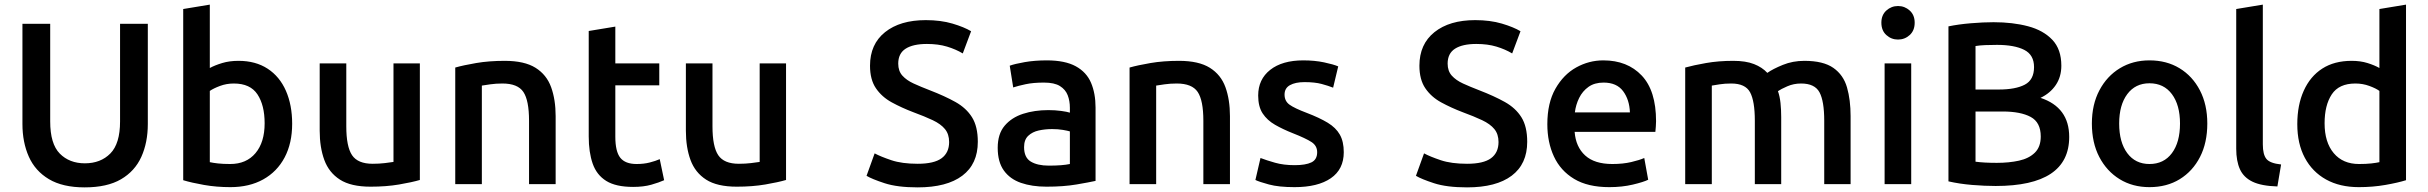

<svg xmlns="http://www.w3.org/2000/svg" viewBox="-20 -796 10497 830"><path d="M346 14Q251 14 191.5 -21.5Q132 -57 104.5 -119Q77 -181 77 -260V-693H197V-271Q197 -174 238.5 -132Q280 -90 347 -90Q415 -90 457 -132.5Q499 -175 499 -271V-693H619V-260Q619 -180 591 -118Q563 -56 503 -21Q443 14 346 14Z M976 13Q916 13 862 3.5Q808 -6 772 -17V-757L887 -776V-502Q909 -514 940.5 -523.5Q972 -533 1011 -533Q1085 -533 1137 -499Q1189 -465 1216 -403.5Q1243 -342 1243 -261Q1243 -177 1210.5 -115.5Q1178 -54 1118 -20.5Q1058 13 976 13ZM975 -87Q1045 -87 1084.5 -134Q1124 -181 1124 -263Q1124 -341 1093 -388Q1062 -435 991 -435Q959 -435 931 -424.5Q903 -414 887 -403V-95Q900 -92 922 -89.5Q944 -87 975 -87Z M1582 11Q1497 11 1449.5 -19.5Q1402 -50 1382 -104.5Q1362 -159 1362 -231V-522H1477V-250Q1477 -162 1502 -125Q1527 -88 1591 -88Q1619 -88 1644 -91Q1669 -94 1681 -96V-522H1795V-18Q1761 -8 1705.5 1.5Q1650 11 1582 11Z M1948 0V-504Q1983 -514 2038.5 -523.5Q2094 -533 2162 -533Q2247 -533 2295 -503Q2343 -473 2362.5 -419Q2382 -365 2382 -294V0H2267V-274Q2267 -362 2242.5 -398.5Q2218 -435 2152 -435Q2124 -435 2099.5 -431.5Q2075 -428 2063 -426V0Z M2717 12Q2642 12 2600.5 -14Q2559 -40 2542 -89Q2525 -138 2525 -206V-662L2640 -681V-522H2830V-427H2640V-205Q2640 -141 2661.5 -114Q2683 -87 2732 -87Q2763 -87 2788.5 -93.5Q2814 -100 2832 -108L2851 -17Q2829 -7 2795.5 2.5Q2762 12 2717 12Z M3165 11Q3080 11 3032.5 -19.5Q2985 -50 2965 -104.5Q2945 -159 2945 -231V-522H3060V-250Q3060 -162 3085 -125Q3110 -88 3174 -88Q3202 -88 3227 -91Q3252 -94 3264 -96V-522H3378V-18Q3344 -8 3288.5 1.5Q3233 11 3165 11Z M3947 14Q3859 14 3804 -4Q3749 -22 3726 -36L3761 -133Q3787 -119 3833 -103.5Q3879 -88 3947 -88Q4018 -88 4050.5 -112Q4083 -136 4083 -182Q4083 -216 4065 -238Q4047 -260 4012 -276.5Q3977 -293 3928 -311Q3878 -330 3835 -353.5Q3792 -377 3766.5 -414.5Q3741 -452 3741 -512Q3741 -605 3806 -657Q3871 -709 3982 -709Q4047 -709 4097.5 -694Q4148 -679 4178 -661L4142 -565Q4112 -583 4074 -594.5Q4036 -606 3987 -606Q3927 -606 3895 -585.5Q3863 -565 3863 -521Q3863 -489 3881 -469Q3899 -449 3929.5 -435Q3960 -421 3999 -406Q4064 -381 4110.5 -355Q4157 -329 4182 -289Q4207 -249 4207 -183Q4207 -87 4140 -36.5Q4073 14 3947 14Z M4504 11Q4441 11 4393.5 -5.5Q4346 -22 4319.5 -59Q4293 -96 4293 -157Q4293 -217 4323 -252.5Q4353 -288 4402.5 -304Q4452 -320 4512 -320Q4541 -320 4567 -316.5Q4593 -313 4605 -309V-330Q4605 -360 4595.5 -384.5Q4586 -409 4562 -424Q4538 -439 4493 -439Q4447 -439 4414 -432Q4381 -425 4360 -418L4345 -512Q4367 -520 4410 -527.5Q4453 -535 4505 -535Q4584 -535 4630.5 -509.5Q4677 -484 4696.5 -438Q4716 -392 4716 -331V-14Q4689 -8 4633.5 1.5Q4578 11 4504 11ZM4514 -80Q4572 -80 4605 -87V-228Q4595 -231 4574.5 -234.5Q4554 -238 4528 -238Q4498 -238 4470.5 -232Q4443 -226 4425 -209Q4407 -192 4407 -160Q4407 -115 4436 -97.5Q4465 -80 4514 -80Z M4863 0V-504Q4898 -514 4953.5 -523.5Q5009 -533 5077 -533Q5162 -533 5210 -503Q5258 -473 5277.5 -419Q5297 -365 5297 -294V0H5182V-274Q5182 -362 5157.5 -398.5Q5133 -435 5067 -435Q5039 -435 5014.5 -431.5Q4990 -428 4978 -426V0Z M5576 13Q5508 13 5465.5 1.5Q5423 -10 5407 -18L5429 -113Q5455 -103 5492 -92.5Q5529 -82 5577 -82Q5624 -82 5649 -94Q5674 -106 5674 -138Q5674 -166 5649.5 -182Q5625 -198 5569 -220Q5526 -237 5492 -256.5Q5458 -276 5438.5 -305.5Q5419 -335 5419 -383Q5419 -453 5471 -494Q5523 -535 5614 -535Q5663 -535 5703.5 -526.5Q5744 -518 5765 -509L5743 -417Q5723 -425 5693.5 -433Q5664 -441 5619 -441Q5580 -441 5556.5 -428Q5533 -415 5533 -387Q5533 -359 5554.5 -343.5Q5576 -328 5629 -308Q5684 -287 5719.5 -265.5Q5755 -244 5772 -214Q5789 -184 5789 -138Q5789 -64 5733 -25.5Q5677 13 5576 13Z M6322 14Q6234 14 6179 -4Q6124 -22 6101 -36L6136 -133Q6162 -119 6208 -103.5Q6254 -88 6322 -88Q6393 -88 6425.5 -112Q6458 -136 6458 -182Q6458 -216 6440 -238Q6422 -260 6387 -276.5Q6352 -293 6303 -311Q6253 -330 6210 -353.5Q6167 -377 6141.5 -414.5Q6116 -452 6116 -512Q6116 -605 6181 -657Q6246 -709 6357 -709Q6422 -709 6472.5 -694Q6523 -679 6553 -661L6517 -565Q6487 -583 6449 -594.5Q6411 -606 6362 -606Q6302 -606 6270 -585.5Q6238 -565 6238 -521Q6238 -489 6256 -469Q6274 -449 6304.5 -435Q6335 -421 6374 -406Q6439 -381 6485.5 -355Q6532 -329 6557 -289Q6582 -249 6582 -183Q6582 -87 6515 -36.5Q6448 14 6322 14Z M6937 13Q6844 13 6785 -22.5Q6726 -58 6697.5 -119.5Q6669 -181 6669 -259Q6669 -351 6704 -412.5Q6739 -474 6794 -504.5Q6849 -535 6911 -535Q7015 -535 7077 -469.5Q7139 -404 7139 -272Q7139 -262 7138 -249Q7137 -236 7136 -226H6787Q6792 -161 6832.5 -124Q6873 -87 6950 -87Q6996 -87 7032 -95.5Q7068 -104 7088 -113L7105 -19Q7085 -9 7038.5 2Q6992 13 6937 13ZM6788 -310H7026Q7024 -365 6996.5 -402Q6969 -439 6912 -439Q6873 -439 6847 -420.5Q6821 -402 6806.5 -372.5Q6792 -343 6788 -310Z M7265 0V-504Q7301 -514 7355 -523.5Q7409 -533 7473 -533Q7527 -533 7562.5 -519Q7598 -505 7620 -481Q7644 -498 7687 -515.5Q7730 -533 7780 -533Q7862 -533 7905.5 -502.5Q7949 -472 7964.5 -418Q7980 -364 7980 -294V0H7866V-274Q7866 -359 7845.5 -397Q7825 -435 7766 -435Q7734 -435 7706.5 -423Q7679 -411 7666 -402Q7674 -379 7677 -350.5Q7680 -322 7680 -290V0H7566V-274Q7566 -359 7545.5 -397Q7525 -435 7464 -435Q7436 -435 7414 -431.5Q7392 -428 7380 -426V0Z M8127 0V-522H8242V0ZM8185 -625Q8156 -625 8134.5 -644.5Q8113 -664 8113 -698Q8113 -731 8134.5 -750.5Q8156 -770 8185 -770Q8214 -770 8235.5 -750.5Q8257 -731 8257 -698Q8257 -664 8235.5 -644.5Q8214 -625 8185 -625Z M8607 8Q8560 8 8505.5 3.5Q8451 -1 8403 -12V-682Q8446 -691 8500 -695.5Q8554 -700 8598 -700Q8681 -700 8747 -682.5Q8813 -665 8852 -624Q8891 -583 8891 -512Q8891 -464 8867 -428.5Q8843 -393 8801 -373Q8925 -332 8925 -204Q8925 8 8607 8ZM8520 -409H8620Q8693 -409 8733 -430Q8773 -451 8773 -506Q8773 -559 8730.5 -580.5Q8688 -602 8613 -602Q8586 -602 8562 -601Q8538 -600 8520 -597ZM8612 -92Q8665 -92 8708 -101.5Q8751 -111 8776.5 -136Q8802 -161 8802 -206Q8802 -267 8758.5 -290.5Q8715 -314 8637 -314H8520V-97Q8557 -92 8612 -92Z M9272 13Q9199 13 9143 -21.5Q9087 -56 9055 -117.5Q9023 -179 9023 -262Q9023 -344 9055.5 -405.5Q9088 -467 9144 -501Q9200 -535 9272 -535Q9346 -535 9402 -501Q9458 -467 9490 -405.5Q9522 -344 9522 -262Q9522 -179 9490.5 -117.5Q9459 -56 9403 -21.5Q9347 13 9272 13ZM9272 -87Q9334 -87 9369 -134Q9404 -181 9404 -262Q9404 -342 9369 -389Q9334 -436 9272 -436Q9211 -436 9176 -389Q9141 -342 9141 -262Q9141 -181 9176 -134Q9211 -87 9272 -87Z M9825 10Q9756 8 9717.5 -10.5Q9679 -29 9663 -64.5Q9647 -100 9647 -153V-757L9762 -776V-172Q9762 -128 9777.5 -109Q9793 -90 9841 -85Z M10177 13Q10095 13 10035.5 -20Q9976 -53 9943.5 -114Q9911 -175 9911 -259Q9911 -342 9939 -404Q9967 -466 10019 -499.5Q10071 -533 10146 -533Q10184 -533 10214.5 -523.5Q10245 -514 10266 -502V-757L10381 -776V-17Q10346 -6 10291.5 3.5Q10237 13 10177 13ZM10178 -87Q10209 -87 10231 -89.5Q10253 -92 10266 -95V-403Q10251 -414 10222.5 -424.5Q10194 -435 10162 -435Q10091 -435 10060 -388Q10029 -341 10029 -263Q10029 -181 10068.5 -134Q10108 -87 10178 -87Z"/></svg>

Font: Ubuntu Sans SemiBold
Style: Regular
Weight: 600
Designer: Dalton Maag Ltd
Foundry: Dalton Maag Ltd
Version: Version 1.006; ttfautohint (v1.8.4.7-5d5b)